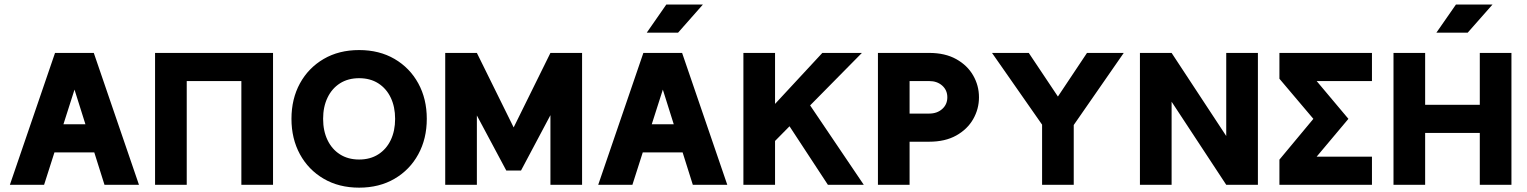

<svg xmlns="http://www.w3.org/2000/svg" viewBox="-20 -821 6783 853"><path d="M144.7 -269V-144H466.9V-269ZM311 -422.9 444.2 0H597.4L396.7 -585.9H224.5L23.9 0H175.9Z M1193 -585.9H668.9V0H809.6V-460.7H1052.3V0H1193Z M1575.5 -112.3Q1526.3 -112.3 1490.3 -135.3Q1454.4 -158.2 1435 -198.9Q1415.5 -239.6 1415.5 -293Q1415.5 -346.3 1435 -387Q1454.4 -427.7 1490.3 -450.7Q1526.3 -473.6 1575.5 -473.6Q1624.9 -473.6 1660.7 -450.7Q1696.6 -427.7 1716 -387Q1735.4 -346.3 1735.4 -293Q1735.4 -239.6 1716 -198.9Q1696.6 -158.2 1660.7 -135.3Q1624.9 -112.3 1575.5 -112.3ZM1575.5 -598.6Q1485.7 -598.6 1418.1 -559.1Q1350.4 -519.5 1312.6 -450.7Q1274.9 -381.8 1274.9 -293Q1274.9 -204.6 1312.6 -135.5Q1350.4 -66.4 1418.1 -26.9Q1485.7 12.7 1575.5 12.7Q1665.2 12.7 1732.9 -26.9Q1800.6 -66.4 1838.3 -135.5Q1876.1 -204.6 1876.1 -293Q1876.1 -381.8 1838.3 -450.7Q1800.6 -519.5 1732.9 -559.1Q1665.2 -598.6 1575.5 -598.6Z M2262 -254.9 2425.4 -585.9 2505.4 -460 2294.8 -63.5H2229.2L2014.9 -464.8L2098.6 -585.9ZM2566 -585.9V0H2425.4V-585.9ZM1958 -585.9H2098.6V0H1958Z M2758.5 -269V-144H3080.7V-269ZM2924.8 -422.9 3058 0H3211.1L3010.4 -585.9H2838.3L2637.7 0H2789.6ZM2992.4 -675.8H2853.3L2940.2 -800.8H3102.7Z M3464.2 -295.7 3658.1 0H3817.5L3560.3 -380.7ZM3423.3 -194.8 3809.2 -585.9Q3799.2 -585.9 3774.7 -585.9Q3750.1 -585.9 3721.3 -585.9Q3692.5 -585.9 3667.9 -585.9Q3643.4 -585.9 3633.4 -585.9L3423.3 -359.4V-585.9H3282.7V0H3423.3Z M4021 -460.9H4108Q4143.3 -460.9 4166 -440.7Q4188.7 -420.4 4188.7 -388.7Q4188.7 -357.1 4166 -336.8Q4143.3 -316.4 4108 -316.4H4021ZM3880.4 0H4021V-191.4H4108Q4178.9 -191.4 4228.3 -219Q4277.7 -246.6 4303.5 -291.7Q4329.3 -336.9 4329.3 -388.7Q4329.3 -440.9 4303.5 -485.8Q4277.7 -530.8 4228.3 -558.3Q4178.9 -585.9 4108 -585.9H3880.4Z M4663.4 -190.3 4697.9 -190.1 4972.5 -585.9H4809.2L4680 -392.1L4550.5 -585.9H4387.2ZM4609.7 0H4750.3V-339.8H4609.7Z M5185.1 -585.9H5044.4V0H5185.1V-369.1L5427.8 0H5568.5V-585.9H5427.8V-216.8Z M5970.6 -293 5829.5 -460.9H6075.2V-585.9H5664.1V-471.2L5814.9 -293L5664.1 -111.8V0H6075.2V-125H5829.5Z M6170.9 -585.9V0H6311.5V-230.3H6554.3V0H6694.9V-585.9H6554.3V-355.5H6311.5V-585.9ZM6500.5 -675.8H6361.4L6448.3 -800.8H6610.8Z"/></svg>

Font: Giphurs SC
Style: Regular
Weight: 400
Version: Version 0.920